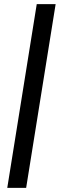

<svg xmlns="http://www.w3.org/2000/svg" viewBox="-20 -725 298 925"><path d="M15 180 157 -705H248L106 180Z"/></svg>

Font: Nunito Sans 10pt Condensed SemiBold
Style: Italic
Weight: 600
Width: 3
Italic angle: -9°
Designer: Vernon Adams
Foundry: Vernon Adams
Version: Version 3.101;gftools[0.9.27]